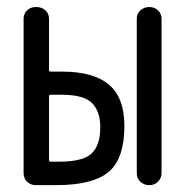

<svg xmlns="http://www.w3.org/2000/svg" viewBox="-20 -540 540 560"><path d="M415 0Q400.4 0 389.6 -9.8Q378.9 -19.5 378.9 -35.2V-485.4Q378.9 -500 389.6 -509.8Q400.4 -519.5 415 -519.5H416Q430.7 -519.5 440.9 -509.8Q451.2 -500 451.2 -485.4V-35.2Q451.2 -20.5 440.9 -10.3Q430.7 0 416 0ZM152.3 -68.4Q221.7 -68.4 247.1 -92.3Q272.5 -116.2 272.5 -168.9Q272.5 -214.8 248.5 -239.3Q224.6 -263.7 159.2 -263.7H127.9Q123 -263.7 123 -258.8V-73.2Q123 -68.4 127.9 -68.4ZM161.1 -331.1Q252.9 -331.1 297.9 -293Q342.8 -254.9 342.8 -172.9Q342.8 -77.1 296.9 -38.6Q251 0 143.6 0H84Q69.3 0 59.1 -9.8Q48.8 -19.5 48.8 -35.2V-485.4Q48.8 -500 59.1 -509.8Q69.3 -519.5 84 -519.5H86.9Q101.6 -519.5 112.3 -509.8Q123 -500 123 -485.4V-335.9Q123 -331.1 127.9 -331.1Z"/></svg>

Font: Rounded-L Mgen+ 2m regular
Style: Regular
Weight: 400
Designer: [Source Han Sans]
Ryoko NISHIZUKA  (kana & ideographs); Paul D. Hunt (Latin, Greek & Cyrillic); Wenlong ZHANG  (bopomofo
Version: Version 1.059.20150602